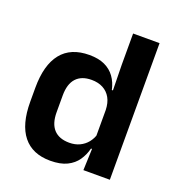

<svg xmlns="http://www.w3.org/2000/svg" viewBox="-124 -761 804 873"><g transform="rotate(20 278.0 -325.0)"><path d="M215 11.5Q128.5 11.5 83.5 -44.5Q38.5 -100.5 38.5 -209.5V-277Q38.5 -387.5 84 -444.5Q129.5 -501.5 219.5 -501.5Q263.5 -501.5 293.8 -487.5Q324 -473.5 342.8 -447.5Q361.5 -421.5 369 -386.5H406.5L374 -291.5Q373 -326 359.8 -349.8Q346.5 -373.5 323 -386Q299.5 -398.5 267.5 -398.5Q219 -398.5 193.2 -370.5Q167.5 -342.5 167.5 -287V-206Q167.5 -151 193.2 -123Q219 -95 268.5 -95Q296.5 -95 318.5 -105.5Q340.5 -116 355.2 -134.2Q370 -152.5 376.5 -175.5L407 -104H371Q363 -72 345 -45.8Q327 -19.5 295.5 -4Q264 11.5 215 11.5ZM500 0H372L376.5 -120L374 -148.5V-349L374.5 -369.5L372 -510V-661H500Z"/></g></svg>

Font: Anek Devanagari Medium SemiBold
Style: Regular
Weight: 600
Version: Version 1.003